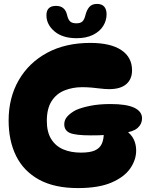

<svg xmlns="http://www.w3.org/2000/svg" viewBox="-20 -949 751 980"><path d="M533 -261Q507 -259 485.5 -258.5Q464 -258 444 -258Q365 -258 336.5 -270.5Q308 -283 308 -315Q308 -337 323.5 -354.5Q339 -372 367 -387Q396 -400 441 -409Q486 -418 544 -418Q626 -418 665.5 -399Q705 -380 705 -345Q705 -316 682.5 -296Q660 -276 609 -270ZM621 -284Q650 -264 662.5 -238Q675 -212 675 -181Q675 -133 644.5 -89Q614 -45 548.5 -17Q483 11 378 11Q258 11 179.5 -32Q101 -75 62.5 -152.5Q24 -230 24 -334Q24 -450 75.5 -539.5Q127 -629 220.5 -679.5Q314 -730 441 -730Q544 -730 599 -693.5Q654 -657 654 -590Q654 -545 624.5 -519.5Q595 -494 537 -494Q516 -494 493 -497Q470 -500 446.5 -502Q423 -504 399 -504Q351 -504 309.5 -487.5Q268 -471 243.5 -433Q219 -395 219 -332Q219 -275 241.5 -239Q264 -203 303 -186.5Q342 -170 393 -170Q440 -170 465 -181.5Q490 -193 500 -216Q510 -239 510 -273Q510 -284 508.5 -297Q507 -310 503 -323ZM371 -754Q299 -754 258 -789Q217 -824 217 -871Q217 -919 266 -919Q311 -919 322 -874Q327 -851 337 -840.5Q347 -830 370 -830Q390 -830 400 -839Q410 -848 415 -868Q422 -897 435.5 -913Q449 -929 475 -929Q500 -929 512 -915Q524 -901 524 -876Q524 -844 506.5 -816Q489 -788 454.5 -771Q420 -754 371 -754Z"/></svg>

Font: DynaPuff SemiBold
Style: Regular
Weight: 600
Designer: Toshi Omagari, Jennifer Daniel
Foundry: Google Fonts
Version: Version 2.000